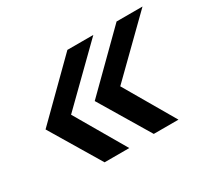

<svg xmlns="http://www.w3.org/2000/svg" viewBox="-105 -804 871 808"><g transform="rotate(-30 330.5 -400.0)"><path d="M434 -156 288 -400 535 -644H661L412 -400L554 -156ZM195 -156 49 -400 296 -644H422L173 -400L315 -156Z"/></g></svg>

Font: Victor Mono Thin
Style: Bold Italic
Weight: 700
Italic angle: -12°
Monospace: yes
Version: Version 1.561;gftools[0.9.30]